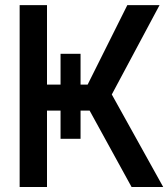

<svg xmlns="http://www.w3.org/2000/svg" viewBox="-20 -748 674 768"><path d="M58.6 0V-727.5H168V-409.7H222.2V-532.7H302.2V-409.7H330.6L489.3 -727.5H618.2L427.2 -370.1L632.8 0H506.3L338.4 -305.7H302.2V-192.9H222.2V-305.7H168V0Z"/></svg>

Font: Inter Tight Medium
Style: Regular
Weight: 500
Designer: Rasmus Andersson
Foundry: rsms
Version: Version 3.004; ttfautohint (v1.8.4.7-5d5b)